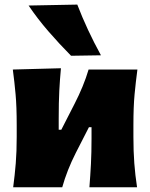

<svg xmlns="http://www.w3.org/2000/svg" viewBox="-20 -796 638 816"><path d="M36 0Q43 -52.5 47 -102.2Q51 -152 51 -214.5V-264.5Q51 -343 46.2 -395.5Q41.5 -448 34.5 -500.5L239 -506Q234.5 -458 232 -410.2Q229.5 -362.5 229.5 -291.5V-244.5H240.5L297.5 -356Q316 -392 331 -428.5Q346 -465 356.5 -500.5H564Q557 -448 552 -395.5Q547 -343 547 -264.5V-214.5Q547 -152 550.8 -102.2Q554.5 -52.5 562.5 0H360Q364 -51 366.5 -99Q369 -147 369 -208V-255.5H358L302 -146Q283.5 -109.5 269 -72.8Q254.5 -36 244.5 0ZM282 -559Q231.5 -610 185.2 -663.5Q139 -717 101.5 -772.5L308.5 -776.5Q349.5 -669.5 409 -561Z"/></svg>

Font: Commissioner Flair ExtraBold
Style: Regular
Weight: 800
Designer: Kostas Bartsokas
Foundry: Kostas Bartsokas
Version: Version 1.000; ttfautohint (v1.8.3)